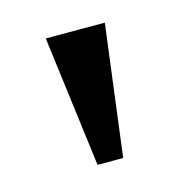

<svg xmlns="http://www.w3.org/2000/svg" viewBox="-51 -763 322 333"><g transform="rotate(-15 110.0 -596.5)"><path d="M87 -479 57 -714H163L133 -479Z"/></g></svg>

Font: Noto Serif Yezidi
Style: Regular
Weight: 400
Designer: Dalton Maag Ltd
Foundry: Dalton Maag Ltd
Version: Version 1.001; ttfautohint (v1.8.4.7-5d5b)